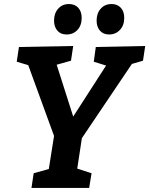

<svg xmlns="http://www.w3.org/2000/svg" viewBox="-20 -932 740 952"><path d="M136 0 147 -73 222 -94 248 -258 120 -609 63 -626 74 -699 343 -704 332 -631 261 -611 343 -354 506 -607 445 -626 455 -699 700 -704 689 -631 634 -615 386 -247 363 -96 434 -73 422 0ZM310 -761Q281 -761 264.5 -780Q248 -799 248 -830Q248 -866 268.5 -889Q289 -912 322 -912Q351 -912 368 -893.5Q385 -875 385 -843Q385 -806 364 -783.5Q343 -761 310 -761ZM521 -761Q492 -761 475.5 -780Q459 -799 459 -830Q459 -866 479.5 -889Q500 -912 533 -912Q562 -912 579 -893.5Q596 -875 596 -843Q596 -806 574.5 -783.5Q553 -761 521 -761Z"/></svg>

Font: Bitter
Style: Bold Italic
Weight: 700
Italic angle: -9°
Designer: Sol Matas, and Bitter project Authors
Foundry: Sol Matas
Version: Version 2.001